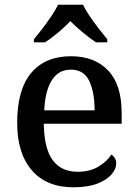

<svg xmlns="http://www.w3.org/2000/svg" viewBox="-20 -786 585 816"><path d="M292 10Q178 10 115.5 -62Q53 -134 53 -264Q53 -405 112.5 -476Q172 -547 282 -547Q382 -547 439.5 -486.5Q497 -426 497 -307V-260H166Q168 -153 204.5 -104.5Q241 -56 310 -56Q362 -56 398.5 -78Q435 -100 453 -129Q461 -125 467.5 -115Q474 -105 474 -91Q474 -69 454.5 -45.5Q435 -22 394.5 -6Q354 10 292 10ZM382 -317Q382 -395 359 -442.5Q336 -490 281 -490Q229 -490 200.5 -445.5Q172 -401 168 -317ZM124 -619Q140 -638 160 -664Q180 -690 198 -717Q216 -744 227 -766H333Q343 -744 361.5 -717Q380 -690 400 -664Q420 -638 436 -619V-606H388Q362 -623 332 -648Q302 -673 279 -696Q257 -673 227.5 -648Q198 -623 171 -606H124Z"/></svg>

Font: Noto Serif Hentaigana Medium
Style: Regular
Weight: 500
Designer: Kazuhiro Yamada
Foundry: nipponia
Version: Version 1.000; ttfautohint (v1.8.4.7-5d5b)